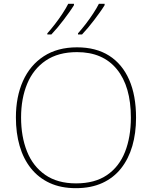

<svg xmlns="http://www.w3.org/2000/svg" viewBox="-20 -972 794 1002"><path d="M690 -358Q690 -277 670.5 -210Q651 -143 612 -93.5Q573 -44 514 -17Q455 10 376 10Q298 10 239.5 -17Q181 -44 141.5 -93.5Q102 -143 82.5 -210.5Q63 -278 63 -359Q63 -467 100 -549.5Q137 -632 208.5 -678.5Q280 -725 382 -725Q481 -725 549.5 -681.5Q618 -638 654 -556Q690 -474 690 -358ZM90 -359Q90 -259 121 -181.5Q152 -104 216 -59.5Q280 -15 377 -15Q475 -15 538.5 -58.5Q602 -102 632.5 -179.5Q663 -257 663 -358Q663 -521 590 -610.5Q517 -700 382 -700Q284 -700 219 -656Q154 -612 122 -535Q90 -458 90 -359ZM526 -945Q515 -927 501 -907.5Q487 -888 471.5 -867.5Q456 -847 440 -828Q424 -809 408 -792H387V-798Q405 -818 426 -845Q447 -872 466 -901Q485 -930 496 -952H526ZM366 -945Q355 -927 341 -907.5Q327 -888 311.5 -867.5Q296 -847 280 -828Q264 -809 248 -792H227V-798Q245 -818 266 -845Q287 -872 306 -901Q325 -930 336 -952H366Z"/></svg>

Font: Noto Sans Hebrew Thin
Style: Regular
Weight: 250
Designer: Monotype Design Team
Foundry: Monotype Imaging Inc.
Version: Version 2.003